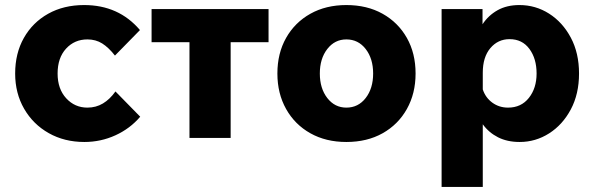

<svg xmlns="http://www.w3.org/2000/svg" viewBox="-20 -546 2352 760"><path d="M437 -184 535 -84Q495 -37 437 -10.5Q379 16 314 16Q235 16 173 -19Q111 -54 75.5 -115.5Q40 -177 40 -255Q40 -335 74.5 -396Q109 -457 170.5 -491.5Q232 -526 313 -526Q450 -526 534 -427L435 -326Q410 -358 384.5 -374Q359 -390 326 -390Q275 -390 241.5 -353.5Q208 -317 208 -255Q208 -194 242 -157Q276 -120 326 -120Q360 -120 387.5 -136.5Q415 -153 437 -184Z M730 0V-379H580V-510H1043V-379H893V0Z M1351 16Q1270 16 1208.5 -18.5Q1147 -53 1112.5 -114.5Q1078 -176 1078 -255Q1078 -335 1112.5 -396Q1147 -457 1208.5 -491.5Q1270 -526 1351 -526Q1433 -526 1494.5 -491.5Q1556 -457 1590.5 -396Q1625 -335 1625 -255Q1625 -176 1590.5 -114.5Q1556 -53 1494.5 -18.5Q1433 16 1351 16ZM1351 -120Q1398 -120 1427.5 -158Q1457 -196 1457 -255Q1457 -314 1427.5 -352Q1398 -390 1351 -390Q1305 -390 1275.5 -352Q1246 -314 1246 -255Q1246 -196 1275.5 -158Q1305 -120 1351 -120Z M1891 194H1728V-510H1890V-450Q1913 -485 1949.5 -505.5Q1986 -526 2036 -526Q2100 -526 2153.5 -492Q2207 -458 2239.5 -397Q2272 -336 2272 -255Q2272 -174 2239.5 -113Q2207 -52 2153.5 -18Q2100 16 2037 16Q1988 16 1951.5 -2.5Q1915 -21 1891 -54ZM1891 -258V-192Q1902 -159 1929 -139.5Q1956 -120 1991 -120Q2043 -120 2073.5 -158.5Q2104 -197 2104 -255Q2104 -314 2075.5 -352.5Q2047 -391 1997 -391Q1951 -391 1921 -355.5Q1891 -320 1891 -258Z"/></svg>

Font: Wix Madefor Text ExtraBold
Style: Regular
Weight: 800
Designer: Dalton Maag Ltd
Foundry: Dalton Maag Ltd
Version: Version 3.100